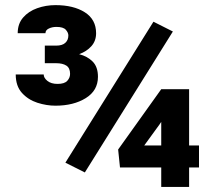

<svg xmlns="http://www.w3.org/2000/svg" viewBox="-20 -737 865 757"><path d="M661.6 -612.8 314.5 -57.1 237.8 -95.7 585 -651.4ZM764.6 -163.6V-76.7H725.6V0H615.7V-76.7H453.1L445.8 -147.5L615.7 -385.3H725.6V-163.6ZM548.8 -163.6H615.7V-256.3L608.4 -245.6ZM156.7 -487.8V-557.1H201.2Q225.6 -557.1 237.5 -568.1Q249.5 -579.1 249.5 -597.2Q249.5 -608.4 239.5 -619.6Q229.5 -630.9 202.6 -630.9Q185.5 -630.9 172.4 -624.5Q159.2 -618.2 159.2 -606H49.8Q49.8 -643.1 71 -667.7Q92.3 -692.4 126.5 -704.6Q160.6 -716.8 198.7 -716.8Q270 -716.8 314.5 -688.5Q358.9 -660.2 358.9 -606Q358.9 -575.7 340.3 -554.9Q321.8 -534.2 292 -523.4Q324.7 -515.1 345.5 -494.1Q366.2 -473.1 366.2 -434.1Q366.2 -379.9 318.1 -350.1Q270 -320.3 198.7 -320.3Q163.1 -320.3 127 -332Q90.8 -343.8 66.4 -370.8Q42 -397.9 42 -443.4H152.3Q152.3 -429.7 167 -418Q181.6 -406.2 207 -406.2Q234.4 -406.2 245.4 -418.5Q256.3 -430.7 256.3 -445.8Q256.3 -468.8 241.7 -478.3Q227.1 -487.8 201.2 -487.8Z"/></svg>

Font: Vazirmatn RD Black
Style: Regular
Weight: 900
Designer: Saber Rastikerdar
Foundry: Saber Rastikerdar
Version: Version 32.102